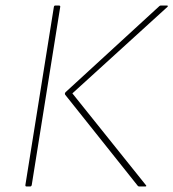

<svg xmlns="http://www.w3.org/2000/svg" viewBox="-20 -675 628 695"><path d="M484 0Q481 0 479 -2L216 -332Q213 -337 218 -342L557 -653Q558 -654 559.5 -654.5Q561 -655 562 -655H584Q587 -655 587.5 -653.5Q588 -652 586 -650L242 -337L508 -5Q510 -3 509.5 -1.5Q509 0 506 0ZM76 0Q71 0 72 -6L175 -650Q176 -655 180 -655H193Q199 -655 198 -650L95 -6Q94 0 89 0Z"/></svg>

Font: Sofia Sans Thin
Style: Italic
Weight: 250
Italic angle: -9°
Version: Version 4.100-B